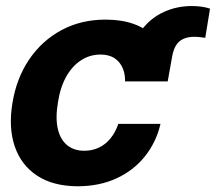

<svg xmlns="http://www.w3.org/2000/svg" viewBox="-20 -619 730 649"><path d="M546.9 -343.8H406.7L421.4 -426.8Q431.2 -481.9 460.7 -520.3Q490.2 -558.6 533.9 -578.6Q577.6 -598.6 628.4 -598.6Q643.6 -598.6 659.4 -596.7Q675.3 -594.7 689.9 -589.8L673.8 -491.2Q664.6 -492.2 656 -493.4Q647.5 -494.6 636.7 -494.6Q605 -494.6 586.4 -479Q567.9 -463.4 561.5 -425.8ZM243.2 10.7Q159.2 10.3 105.2 -25.4Q51.3 -61 29.8 -124.3Q8.3 -187.5 22 -270.5Q35.6 -354.5 78.6 -418Q121.6 -481.4 187.7 -517.1Q253.9 -552.7 336.9 -552.7Q443.4 -552.7 499.8 -495.6Q556.2 -438.5 545.4 -343.8H402.8Q403.3 -384.3 381.8 -409.4Q360.4 -434.6 319.3 -434.6Q284.2 -434.6 254.4 -415.5Q224.6 -396.5 204.1 -360.4Q183.6 -324.2 175.8 -272.5Q167 -220.7 175.3 -184.1Q183.6 -147.5 206.8 -128.4Q230 -109.4 265.1 -109.4Q291.5 -109.4 314 -119.9Q336.4 -130.4 353.3 -150.9Q370.1 -171.4 379.9 -200.2H522.5Q507.8 -137.7 469.5 -90.1Q431.2 -42.5 373.8 -16.1Q316.4 10.3 243.2 10.7Z"/></svg>

Font: Inter Tight
Style: Bold Italic
Weight: 700
Italic angle: -9.39999°
Designer: Rasmus Andersson
Foundry: rsms
Version: Version 3.004